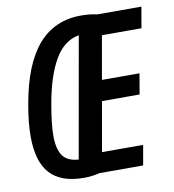

<svg xmlns="http://www.w3.org/2000/svg" viewBox="-83 -805 808 892"><g transform="rotate(-10 321.0 -359.5)"><path d="M30.5 -218.5Q30.5 -284 45.5 -368Q77.5 -552 155 -642Q232.5 -732 358.5 -732Q399.5 -732 434 -724H642L625 -625H438.5L402.5 -420.5H579.5L563 -323.5H385.5L344.5 -90H538.5L522 4H316.5Q280.5 13 241.5 13Q133.5 13 82 -43.8Q30.5 -100.5 30.5 -218.5ZM135 -203.5Q135 -140.5 157.5 -109.2Q180 -78 232 -75L332.5 -643.5Q262 -631.5 218 -556Q174 -480.5 151.5 -352Q135 -259.5 135 -203.5Z"/></g></svg>

Font: JuliaMono SemiBold
Style: Italic
Weight: 600
Italic angle: -9°
Monospace: yes
Designer: cormullion
Foundry: corm
Version: Version 0.056; ttfautohint (v1.8.4)